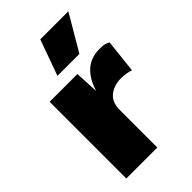

<svg xmlns="http://www.w3.org/2000/svg" viewBox="-224 -810 885 885"><g transform="rotate(-45 219.0 -367.0)"><path d="M49 0V-500H230L236 -383Q253 -442 289.5 -476Q326 -510 385 -510Q406 -510 418.5 -506.5Q431 -503 438 -498L420 -334Q410 -338 394 -341Q378 -344 357 -344Q312 -344 281.5 -319.5Q251 -295 251 -246V0ZM222 -734H405L302 -559H159Z"/></g></svg>

Font: Work Sans ExtraBold
Style: Regular
Weight: 800
Designer: Wei Huang
Foundry: Wei Huang
Version: Version 2.012; ttfautohint (v1.8.3)